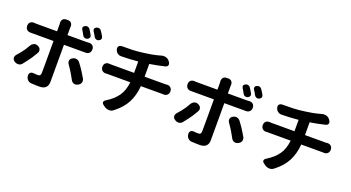

<svg xmlns="http://www.w3.org/2000/svg" viewBox="-56 -1509 4112 2250"><g transform="rotate(20 2000.0 -384.0)"><path d="M727 -793Q744 -801 761 -795Q778 -789 787 -773Q796 -760 805.5 -743.5Q815 -727 821 -716Q831 -699 825 -684Q819 -669 801 -661Q783 -654 767 -659.5Q751 -665 742 -682Q735 -695 725.5 -712Q716 -729 708 -741Q689 -776 727 -793ZM857 -821Q874 -829 891 -824Q908 -819 918 -802Q927 -789 937 -773Q947 -757 953 -746Q962 -729 956.5 -714Q951 -699 933 -691Q916 -683 899.5 -689Q883 -695 874 -711Q867 -725 857 -742Q847 -759 839 -770Q830 -786 834.5 -800Q839 -814 857 -821ZM285 -385Q310 -373 317.5 -350.5Q325 -328 310 -304Q287 -264 269.5 -237.5Q252 -211 233.5 -187Q215 -163 189 -130Q172 -107 145.5 -104Q119 -101 94 -117Q69 -134 67 -156.5Q65 -179 84 -201Q111 -232 128.5 -253.5Q146 -275 161.5 -298.5Q177 -322 197 -357Q212 -381 236 -389.5Q260 -398 285 -385ZM716 -386Q741 -400 766 -394Q791 -388 807 -365Q831 -333 846 -311Q861 -289 875 -266Q889 -243 910 -208Q924 -183 917.5 -159Q911 -135 885 -121L881 -119Q856 -105 832.5 -112.5Q809 -120 795 -145Q775 -182 761 -206Q747 -230 733 -252Q719 -274 697 -305Q682 -328 686.5 -350.5Q691 -373 716 -386ZM86 -565Q86 -594 104 -609.5Q122 -625 151 -624Q156 -623 164.5 -622.5Q173 -622 183 -622H437V-702Q437 -715 436.5 -718Q436 -721 436 -721Q436 -721 435 -725Q434 -754 449 -771.5Q464 -789 493 -789H511Q540 -789 555 -771.5Q570 -754 568 -725Q568 -721 567.5 -715Q567 -709 567 -702V-622H800Q822 -622 834 -624Q863 -625 881 -609Q899 -593 899 -562Q899 -534 881 -517Q863 -500 834 -501Q829 -501 819 -501Q809 -501 801 -501H567Q567 -476 567 -429.5Q567 -383 567 -326Q567 -269 567 -212Q567 -155 567 -108Q567 -61 567 -36Q567 7 541.5 32.5Q516 58 463 58Q436 58 419.5 57.5Q403 57 390.5 56Q378 55 362 55Q334 53 315.5 34Q297 15 294 -13Q291 -41 306 -55Q321 -69 349 -66Q359 -65 375.5 -64Q392 -63 399 -63Q419 -63 427 -71.5Q435 -80 436 -99Q436 -108 436.5 -137.5Q437 -167 437 -208.5Q437 -250 437 -296Q437 -342 437 -384Q437 -426 437 -457.5Q437 -489 437 -501H183Q170 -501 163 -501Q156 -501 151 -501Q122 -500 104 -517Q86 -534 86 -565Z M1078 -415Q1078 -444 1096 -460Q1114 -476 1142 -474Q1147 -474 1147 -474Q1147 -474 1151 -473.5Q1155 -473 1170 -473H1452V-615Q1394 -609 1343 -607Q1292 -605 1244 -604Q1217 -603 1196 -619Q1175 -635 1168 -661Q1161 -687 1173.5 -702Q1186 -717 1212 -718Q1273 -717 1342.5 -719.5Q1412 -722 1494 -734Q1544 -741 1577 -747Q1610 -753 1635 -759.5Q1660 -766 1685 -773Q1713 -781 1740.5 -773Q1768 -765 1785 -742L1789 -736Q1806 -713 1800 -694Q1794 -675 1765 -668Q1762 -667 1762 -667Q1762 -667 1751 -665Q1715 -656 1671.5 -647.5Q1628 -639 1583 -632V-473H1835Q1845 -473 1851.5 -473.5Q1858 -474 1862 -475Q1890 -476 1908 -459.5Q1926 -443 1926 -414Q1926 -386 1908 -369Q1890 -352 1862 -353Q1858 -354 1858 -354Q1858 -354 1854.5 -354Q1851 -354 1838 -354H1580Q1570 -234 1522.5 -144Q1475 -54 1377 20Q1354 39 1324 38Q1294 37 1269 21L1250 7Q1226 -9 1227 -26.5Q1228 -44 1253 -59Q1340 -112 1388 -180Q1436 -248 1448 -354H1172Q1157 -354 1152.5 -354Q1148 -354 1147.5 -353.5Q1147 -353 1142 -353Q1114 -352 1096 -369Q1078 -386 1078 -415Z M2727 -793Q2744 -801 2761 -795Q2778 -789 2787 -773Q2796 -760 2805.5 -743.5Q2815 -727 2821 -716Q2831 -699 2825 -684Q2819 -669 2801 -661Q2783 -654 2767 -659.5Q2751 -665 2742 -682Q2735 -695 2725.5 -712Q2716 -729 2708 -741Q2689 -776 2727 -793ZM2857 -821Q2874 -829 2891 -824Q2908 -819 2918 -802Q2927 -789 2937 -773Q2947 -757 2953 -746Q2962 -729 2956.5 -714Q2951 -699 2933 -691Q2916 -683 2899.5 -689Q2883 -695 2874 -711Q2867 -725 2857 -742Q2847 -759 2839 -770Q2830 -786 2834.5 -800Q2839 -814 2857 -821ZM2285 -385Q2310 -373 2317.5 -350.5Q2325 -328 2310 -304Q2287 -264 2269.5 -237.5Q2252 -211 2233.5 -187Q2215 -163 2189 -130Q2172 -107 2145.5 -104Q2119 -101 2094 -117Q2069 -134 2067 -156.5Q2065 -179 2084 -201Q2111 -232 2128.5 -253.5Q2146 -275 2161.5 -298.5Q2177 -322 2197 -357Q2212 -381 2236 -389.5Q2260 -398 2285 -385ZM2716 -386Q2741 -400 2766 -394Q2791 -388 2807 -365Q2831 -333 2846 -311Q2861 -289 2875 -266Q2889 -243 2910 -208Q2924 -183 2917.5 -159Q2911 -135 2885 -121L2881 -119Q2856 -105 2832.5 -112.5Q2809 -120 2795 -145Q2775 -182 2761 -206Q2747 -230 2733 -252Q2719 -274 2697 -305Q2682 -328 2686.5 -350.5Q2691 -373 2716 -386ZM2086 -565Q2086 -594 2104 -609.5Q2122 -625 2151 -624Q2156 -623 2164.5 -622.5Q2173 -622 2183 -622H2437V-702Q2437 -715 2436.5 -718Q2436 -721 2436 -721Q2436 -721 2435 -725Q2434 -754 2449 -771.5Q2464 -789 2493 -789H2511Q2540 -789 2555 -771.5Q2570 -754 2568 -725Q2568 -721 2567.5 -715Q2567 -709 2567 -702V-622H2800Q2822 -622 2834 -624Q2863 -625 2881 -609Q2899 -593 2899 -562Q2899 -534 2881 -517Q2863 -500 2834 -501Q2829 -501 2819 -501Q2809 -501 2801 -501H2567Q2567 -476 2567 -429.5Q2567 -383 2567 -326Q2567 -269 2567 -212Q2567 -155 2567 -108Q2567 -61 2567 -36Q2567 7 2541.5 32.5Q2516 58 2463 58Q2436 58 2419.5 57.5Q2403 57 2390.5 56Q2378 55 2362 55Q2334 53 2315.5 34Q2297 15 2294 -13Q2291 -41 2306 -55Q2321 -69 2349 -66Q2359 -65 2375.5 -64Q2392 -63 2399 -63Q2419 -63 2427 -71.5Q2435 -80 2436 -99Q2436 -108 2436.5 -137.5Q2437 -167 2437 -208.5Q2437 -250 2437 -296Q2437 -342 2437 -384Q2437 -426 2437 -457.5Q2437 -489 2437 -501H2183Q2170 -501 2163 -501Q2156 -501 2151 -501Q2122 -500 2104 -517Q2086 -534 2086 -565Z M3078 -415Q3078 -444 3096 -460Q3114 -476 3142 -474Q3147 -474 3147 -474Q3147 -474 3151 -473.5Q3155 -473 3170 -473H3452V-615Q3394 -609 3343 -607Q3292 -605 3244 -604Q3217 -603 3196 -619Q3175 -635 3168 -661Q3161 -687 3173.5 -702Q3186 -717 3212 -718Q3273 -717 3342.5 -719.5Q3412 -722 3494 -734Q3544 -741 3577 -747Q3610 -753 3635 -759.5Q3660 -766 3685 -773Q3713 -781 3740.5 -773Q3768 -765 3785 -742L3789 -736Q3806 -713 3800 -694Q3794 -675 3765 -668Q3762 -667 3762 -667Q3762 -667 3751 -665Q3715 -656 3671.5 -647.5Q3628 -639 3583 -632V-473H3835Q3845 -473 3851.5 -473.5Q3858 -474 3862 -475Q3890 -476 3908 -459.5Q3926 -443 3926 -414Q3926 -386 3908 -369Q3890 -352 3862 -353Q3858 -354 3858 -354Q3858 -354 3854.5 -354Q3851 -354 3838 -354H3580Q3570 -234 3522.5 -144Q3475 -54 3377 20Q3354 39 3324 38Q3294 37 3269 21L3250 7Q3226 -9 3227 -26.5Q3228 -44 3253 -59Q3340 -112 3388 -180Q3436 -248 3448 -354H3172Q3157 -354 3152.5 -354Q3148 -354 3147.5 -353.5Q3147 -353 3142 -353Q3114 -352 3096 -369Q3078 -386 3078 -415Z"/></g></svg>

Font: Chiron GoRound TC
Style: Bold
Weight: 700
Designer: Ryoko NISHIZUKA 西塚涼子 (kana, bopomofo & ideographs); Paul D. Hunt (Latin, Greek & Cyrillic); Sandoll Communications 산돌커뮤니
Foundry: Adobe
Version: Version 1.000;hotconv 1.1.1;makeotfexe 2.6.0